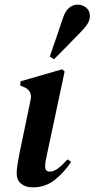

<svg xmlns="http://www.w3.org/2000/svg" viewBox="-20 -795 408 829"><path d="M121 14Q91 14 71.5 -1.5Q52 -17 52 -47Q52 -64 56 -88Q60 -112 65 -137L112 -363Q121 -405 81 -420L67 -426L69 -444L249 -496L259 -486L183 -129Q179 -112 177 -99.5Q175 -87 175 -76Q175 -54 195 -54Q211 -54 228.5 -66.5Q246 -79 272 -107L287 -96Q259 -53 218 -19.5Q177 14 121 14ZM195 -551Q209 -592 223 -632Q237 -672 250 -712Q261 -747 278 -761Q295 -775 315 -775Q336 -775 352 -762Q368 -749 368 -726Q368 -708 357.5 -691.5Q347 -675 327 -655Q298 -625 270 -596.5Q242 -568 213 -539Z"/></svg>

Font: DeepMind Serif Text
Style: Italic
Weight: 400
Italic angle: -12°
Designer: Frank Grießhammer / Modifications: Colophon Foundry
Foundry: Colophon Foundry
Version: Version 5.003; ttfautohint (v1.8.2)